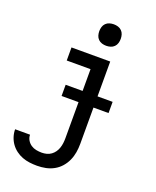

<svg xmlns="http://www.w3.org/2000/svg" viewBox="-172 -838 944 1160"><g transform="rotate(20 300.0 -258.0)"><path d="M210 223Q186 223 162 220Q138 217 115.5 208.5Q93 200 73.5 185.5Q54 171 40 151.5Q26 132 18.5 108.5Q11 85 11 61H107Q107 80 116.5 96Q126 112 141 122Q156 132 174 135.5Q192 139 210 139Q226 139 241.5 135Q257 131 270 121.5Q283 112 292 99Q301 86 306 71Q311 56 313 40.5Q315 25 315 9V-224H206V-296H315V-436H162V-520H411V-296H508V-224H411V9Q411 37 406.5 64.5Q402 92 390.5 117.5Q379 143 360.5 164Q342 185 317.5 198.5Q293 212 265.5 217.5Q238 223 210 223ZM355 -601Q341 -601 327.5 -605Q314 -609 304 -619Q294 -629 290 -642.5Q286 -656 286 -670Q286 -684 290 -697.5Q294 -711 304 -721Q314 -731 327.5 -735Q341 -739 355 -739Q369 -739 382.5 -735Q396 -731 406 -721Q416 -711 420 -697.5Q424 -684 424 -670Q424 -656 420 -642.5Q416 -629 406 -619Q396 -609 382.5 -605Q369 -601 355 -601Z"/></g></svg>

Font: Iosevka Medium Extended
Style: Regular
Weight: 500
Width: 7
Monospace: yes
Designer: Belleve Invis
Foundry: Belleve Invis
Version: Version 32.5.0; ttfautohint (v1.8.4)